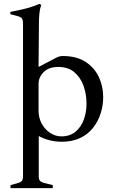

<svg xmlns="http://www.w3.org/2000/svg" viewBox="-20 -731 597 1001"><path d="M35 250V234L74 223Q89 219 94.5 211Q100 203 100 189V-607Q100 -627 94.5 -634.5Q89 -642 75 -646L34 -657V-669Q76 -677 112.5 -686Q149 -695 186 -711L195 -705Q188 -686 185.5 -662.5Q183 -639 183 -607L181 -383H183L269 -428Q276 -432 286 -435.5Q296 -439 306 -439Q379 -439 426 -408.5Q473 -378 495.5 -329Q518 -280 518 -224Q518 -182 505 -140.5Q492 -99 465.5 -65Q439 -31 398 -11.5Q357 8 302 8Q266 8 234 -1Q202 -10 182 -22V191Q182 204 188.5 211.5Q195 219 210 223L255 234V250ZM300 -20Q345 -20 374 -44.5Q403 -69 417 -107.5Q431 -146 431 -190Q431 -240 415.5 -283.5Q400 -327 367.5 -354.5Q335 -382 284 -382Q235 -382 208 -355.5Q181 -329 181 -293V-154Q181 -117 197.5 -86.5Q214 -56 241.5 -38Q269 -20 300 -20Z"/></svg>

Font: Ibarra Real Nova Medium
Style: Regular
Weight: 500
Designer: Jose Maria Ribagorda & Octavio Pardo
Foundry: Jose Maria Ribagorda
Version: Version 2.000